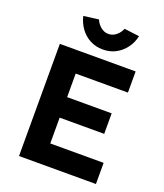

<svg xmlns="http://www.w3.org/2000/svg" viewBox="-163 -1020 960 1126"><g transform="rotate(20 317.5 -456.5)"><path d="M91 0V-700H564V-568H238V-421H516V-293H238V-132H571V0ZM164 -901 258 -913Q268 -888 289.5 -870Q311 -852 338 -852Q365 -852 386.5 -870Q408 -888 418 -913L512 -901Q503 -859 478.5 -826Q454 -793 418.5 -774Q383 -755 338 -755Q294 -755 258 -774Q222 -793 198 -826Q174 -859 164 -901Z"/></g></svg>

Font: Mach SemiBold
Style: Regular
Weight: 600
Version: Version 1.002